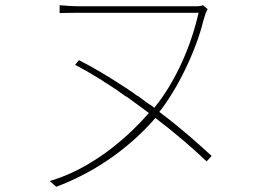

<svg xmlns="http://www.w3.org/2000/svg" viewBox="-20 -692 1040 734"><path d="M574 -241C652 -182 716 -126 770 -75L789 -96C735 -145 669 -205 589 -264C655 -347 728 -492 758 -615C763 -632 767 -646 774 -657L756 -672C748 -669 742 -668 730 -668H288C256 -668 234 -670 208 -672V-642C232 -643 253 -643 282 -643H739C711 -517 651 -379 570 -280L562 -286C561 -287 559 -288 558 -289L550 -294C548 -295 547 -296 546 -297L537 -303L529 -309C525 -312 521 -315 517 -318L509 -324C506 -325 503 -327 500 -329L492 -335L484 -341C477 -345 470 -350 463 -355L455 -360C397 -398 339 -433 282 -462L267 -444C302 -426 336 -406 370 -385L378 -379C385 -375 392 -371 399 -366L407 -361C413 -357 418 -353 424 -350L432 -344L440 -338C445 -335 451 -331 456 -327L465 -321C466 -321 467 -320 469 -319L477 -313C501 -296 525 -278 549 -260C449 -145 313 -41 170 0L195 22C329 -28 465 -115 574 -241Z"/></svg>

Font: Glow Sans SC Normal Thin
Style: Regular
Weight: 100
Designer: Ryoko NISHIZUKA (kana, bopomofo & ideographs); Paul D. Hunt (Latin, Greek & Cyrillic); Sandoll Communications, Soo-young
Version: Version 0.93